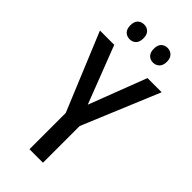

<svg xmlns="http://www.w3.org/2000/svg" viewBox="-280 -965 1025 1025"><g transform="rotate(45 233.0 -452.0)"><path d="M234 -388 359 -714H466L284 -277V0H182V-274L0 -714H108ZM95 -849Q95 -877 109 -890.5Q123 -904 145 -904Q166 -904 180 -890Q194 -876 194 -849Q194 -821 180 -807Q166 -793 145 -793Q123 -793 109 -807Q95 -821 95 -849ZM272 -849Q272 -877 286 -890.5Q300 -904 321 -904Q342 -904 356.5 -890Q371 -876 371 -849Q371 -821 356.5 -807Q342 -793 321 -793Q300 -793 286 -807Q272 -821 272 -849Z"/></g></svg>

Font: Noto Sans Georgian Condensed Medium
Style: Regular
Weight: 500
Width: 3
Designer: Monotype Design Team, Akaki Razmadze
Foundry: Google LLC
Version: Version 2.005; ttfautohint (v1.8.4.7-5d5b)